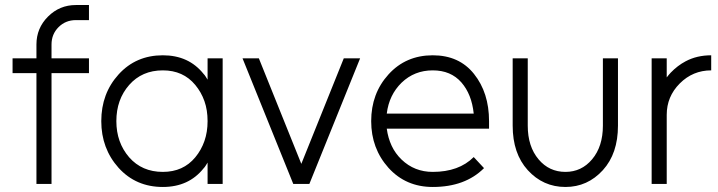

<svg xmlns="http://www.w3.org/2000/svg" viewBox="-20 -732 2859 764"><path d="M282 -712Q217 -712 171 -666Q125 -620 125 -555V-500H30V-441H125V0H185V-441H334V-500H185V-555Q185 -596 213 -624Q241 -652 282 -652H334V-712Z M806 -500V-415Q802 -421 798.5 -427Q795 -433 790 -438Q731 -512 628 -512Q521 -512 452 -436Q383 -360 383 -250Q383 -141 452 -64Q521 12 628 12Q731 12 790 -62Q795 -67 798.5 -73Q802 -79 806 -85V0H866V-500ZM628 -452Q709 -452 757 -394Q781 -365 793.5 -329.5Q806 -294 806 -250Q806 -207 793.5 -171Q781 -135 757 -106Q709 -48 628 -48Q545 -48 494 -106Q443 -165 443 -250Q443 -336 494 -394Q545 -452 628 -452Z M945 -500 1147 0H1211L1413 -500H1348L1179 -80L1010 -500Z M1926 -220V-250Q1926 -363 1866 -438Q1807 -512 1702 -512Q1595 -512 1526 -436Q1457 -360 1457 -250Q1457 -141 1526 -64Q1595 12 1702 12Q1831 12 1906 -63L1865 -107Q1806 -48 1702 -48Q1629 -48 1578 -97Q1553 -121 1538.5 -152Q1524 -183 1519 -220ZM1702 -452Q1774 -452 1816 -404Q1857 -357 1865 -280H1519Q1528 -354 1578 -403Q1629 -452 1702 -452Z M2020 -500V-232Q2020 -121 2080 -55Q2141 12 2230 12Q2318 12 2379 -55Q2439 -121 2439 -232V-500H2379V-232Q2379 -149 2336 -98Q2294 -48 2230 -48Q2165 -48 2123 -98Q2080 -149 2080 -232V-500Z M2573 -500V0H2633V-275Q2633 -348 2685 -400Q2737 -452 2810 -452V-512Q2753 -512 2708 -488Q2676 -471 2649 -443Q2645 -439 2641 -434Q2637 -429 2633 -424V-500Z"/></svg>

Font: Unageo
Style: Light
Weight: 300
Designer: Richard Sepsi
Foundry: Richard Sepsi
Version: Version 2.000